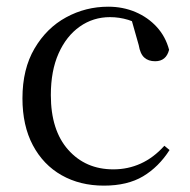

<svg xmlns="http://www.w3.org/2000/svg" viewBox="-20 -551 578 585"><path d="M296.6 14.6Q223.8 14.6 167.8 -17.1Q111.8 -48.8 80.1 -108.5Q48.4 -168.3 48.4 -251.4Q48.4 -340.7 85.2 -403.2Q121.9 -465.8 181.5 -498.2Q241 -530.6 309.8 -530.6Q354.5 -530.6 392.7 -514.4Q430.9 -498.1 457.7 -468.8Q484.5 -439.5 495.2 -399.3Q486.3 -364.4 452.7 -364.4Q432 -364.4 419.6 -375.7Q407.1 -386.9 402.7 -413.5L377.7 -501.6L427.8 -461.9Q397.5 -482.4 370.4 -490.6Q343.3 -498.8 315 -498.8Q263.9 -498.8 222.9 -469.9Q182 -441 158.5 -388.2Q134.9 -335.4 134.9 -261.5Q134.9 -153.9 187.9 -94.5Q240.8 -35 325.2 -35Q370 -35 408.9 -52.7Q447.9 -70.3 480.8 -106.9L496.6 -93.9Q463.6 -42.3 415.9 -13.8Q368.2 14.6 296.6 14.6Z"/></svg>

Font: Noto Serif SC
Style: Regular
Weight: 200
Designer: Ryoko NISHIZUKA 西塚涼子 (kana & ideographs); Frank Grießhammer (Latin, Greek & Cyrillic); Wenlong ZHANG 张文龙 (bopomofo); San
Foundry: Adobe
Version: Version 2.001;hotconv 1.1.0;makeotfexe 2.6.0